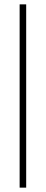

<svg xmlns="http://www.w3.org/2000/svg" viewBox="-20 -720 210 880"><path d="M70 140H100V-700H70Z"/></svg>

Font: Space Cowgirl Medium
Style: Regular
Weight: 600
Designer: Valery Marier
Foundry: Valery Marier
Version: Version 1.000;hotconv 1.0.109;makeotfexe 2.5.65596